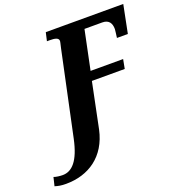

<svg xmlns="http://www.w3.org/2000/svg" viewBox="-317 -849 1139 1225"><g transform="rotate(-20 252.0 -237.0)"><path d="M-78 240C76 240 201 157 238 -14L301 -321H524L536 -384H315L370 -649H491C535 -649 552 -622 552 -582C552 -575 547 -541 545 -524H619L657 -714H131L118 -657H139C171 -657 197 -652 197 -631C197 -623 193 -611 187 -583L66 -14C36 127 -15 180 -79 180C-97 180 -124 177 -139 171L-153 229C-130 236 -111 240 -78 240Z"/></g></svg>

Font: Noto Serif SemiCondensed Extra
Style: Italic
Weight: 800
Width: 4
Italic angle: -12°
Designer: Monotype Design Team
Foundry: Monotype Imaging Inc.
Version: Version 1.901